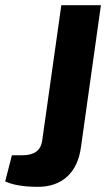

<svg xmlns="http://www.w3.org/2000/svg" viewBox="-36 -710 421 742"><path d="M354 -690 277 -142Q267 -67 223.5 -27.5Q180 12 111 12Q29 12 -16 -9L10 -110H51Q119 -110 127 -166L201 -690Z"/></svg>

Font: Exo 2.0
Style: Bold Italic
Weight: 700
Italic angle: -8°
Designer: Natanael Gama
Version: Version 1.001;PS 001.001;hotconv 1.0.70;makeotf.lib2.5.58329